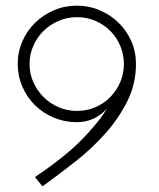

<svg xmlns="http://www.w3.org/2000/svg" viewBox="-20 -654 565 682"><path d="M420 -427Q420 -461 407 -491.5Q394 -522 371.5 -544.5Q349 -567 318.5 -580Q288 -593 254 -593Q219 -593 188.5 -580Q158 -567 135 -544.5Q112 -522 98.5 -491.5Q85 -461 85 -427Q85 -392 98.5 -362Q112 -332 135 -309Q158 -286 188.5 -273Q219 -260 254 -260Q288 -260 318.5 -273Q349 -286 371.5 -309Q394 -332 407 -362Q420 -392 420 -427ZM463 -427Q463 -356 432 -294Q401 -232 352.5 -178Q304 -124 245 -78Q186 -32 131 8Q124 0 117.5 -8.5Q111 -17 104 -25Q210 -96 271.5 -159Q333 -222 360 -269Q341 -246 313 -233Q285 -220 253 -220Q210 -220 171.5 -236Q133 -252 104.5 -280Q76 -308 59.5 -346Q43 -384 43 -427Q43 -470 59.5 -507.5Q76 -545 104.5 -573Q133 -601 171.5 -617.5Q210 -634 253 -634Q296 -634 334.5 -617.5Q373 -601 401.5 -573Q430 -545 446.5 -507.5Q463 -470 463 -427Z"/></svg>

Font: Josefin Slab
Style: Regular
Weight: 400
Designer: Santiago Orozco
Foundry: Typemade
Version: Version 1.000